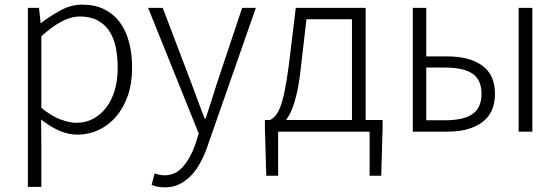

<svg xmlns="http://www.w3.org/2000/svg" viewBox="-20 -567 2412 827"><path d="M100 -533H148L155 -468H157Q196 -498 241 -522.5Q286 -547 335 -547Q388 -547 428 -527.5Q468 -508 495 -472.5Q522 -437 535.5 -386.5Q549 -336 549 -275Q549 -207 530 -153.5Q511 -100 478.5 -63Q446 -26 403.5 -6.5Q361 13 314 13Q276 13 237 -3.5Q198 -20 157 -52L158 46V238H100ZM309 -38Q348 -38 380.5 -55Q413 -72 437 -103Q461 -134 474 -177.5Q487 -221 487 -275Q487 -323 478.5 -363.5Q470 -404 450.5 -433.5Q431 -463 400 -479.5Q369 -496 324 -496Q286 -496 245.5 -474.5Q205 -453 158 -411V-103Q201 -67 240.5 -52.5Q280 -38 309 -38Z M690 240Q657 240 633 229L646 180Q654 183 666 185.5Q678 188 689 188Q737 188 769.5 149.5Q802 111 822 53L836 8L618 -533H681L805 -207Q818 -172 832.5 -132.5Q847 -93 861 -57H866Q878 -93 890.5 -132.5Q903 -172 914 -207L1023 -533H1082L874 62Q862 97 845.5 129Q829 161 806.5 185.5Q784 210 755.5 225Q727 240 690 240Z M1276 -277Q1271 -228 1264 -191.5Q1257 -155 1248.5 -127.5Q1240 -100 1231 -81.5Q1222 -63 1212 -50H1496V-484H1300ZM1628 -50V-15L1622 190H1572V0H1178V190H1127L1121 -15V-50H1143Q1155 -56 1166 -68Q1177 -80 1187 -105.5Q1197 -131 1206 -174.5Q1215 -218 1224 -286L1254 -533H1555V-50Z M1758 -533H1816V-324H1908Q2002 -324 2057 -284.5Q2112 -245 2112 -163Q2112 -81 2057 -40.5Q2002 0 1908 0H1758ZM1897 -49Q1977 -49 2015.5 -76Q2054 -103 2054 -163Q2054 -223 2015.5 -249.5Q1977 -276 1897 -276H1816V-49ZM2214 -533H2273V0H2214Z"/></svg>

Font: SpoqaHanSansJP-Light
Style: Regular
Weight: 300
Designer: [Source Han Sans]
Ryoko NISHIZUKA  (kana & ideographs); Paul D. Hunt (Latin, Greek & Cyrillic); Wenlong ZHANG  (bopomofo
Foundry: Spoqa (http://bi.spoqa.com)
Version: Version 1.002.20150607